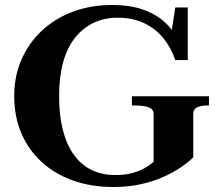

<svg xmlns="http://www.w3.org/2000/svg" viewBox="-20 -740 880 770"><path d="M755 -282V-109Q737 -91 707.5 -70.5Q678 -50 637.5 -31.5Q597 -13 546 -1.5Q495 10 435 10Q346 10 273 -16Q200 -42 147 -90.5Q94 -139 65.5 -206Q37 -273 37 -355Q37 -435 66.5 -502Q96 -569 149 -618Q202 -667 273.5 -693.5Q345 -720 429 -720Q507 -720 562 -698.5Q617 -677 652 -640Q687 -603 706 -555L662 -574L683 -710H733V-499H683Q666 -549 635 -587Q604 -625 558.5 -647Q513 -669 452 -669Q398 -669 354.5 -648Q311 -627 280 -587.5Q249 -548 233 -489.5Q217 -431 217 -355Q217 -278 232 -219Q247 -160 276 -119.5Q305 -79 347 -58.5Q389 -38 442 -38Q485 -38 516 -47.5Q547 -57 566.5 -69.5Q586 -82 596 -91V-282Q596 -303 575 -310Q554 -317 522 -317H509V-354H818V-317H809Q788 -317 771.5 -310Q755 -303 755 -282Z"/></svg>

Font: Roboto Serif 120pt Expanded SemiBold
Style: Regular
Weight: 600
Width: 7
Designer: Greg Gazdowicz
Foundry: Commercial Type
Version: Version 1.008